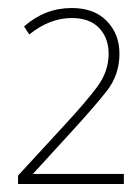

<svg xmlns="http://www.w3.org/2000/svg" viewBox="-20 -875 350 479"><path d="M289 -416V-441H62L158 -546Q214 -607 246 -647.5Q278 -688 278 -741Q278 -790 246.5 -822.5Q215 -855 159 -855Q92 -855 40 -809L53 -789Q104 -830 159 -830Q204 -830 227.5 -805Q251 -780 251 -741Q251 -696 221.5 -657Q192 -618 141 -563L25 -437V-416Z"/></svg>

Font: Noto Sans Display Thin
Style: Regular
Weight: 250
Designer: Monotype Design Team
Foundry: Monotype Imaging Inc.
Version: Version 1.900